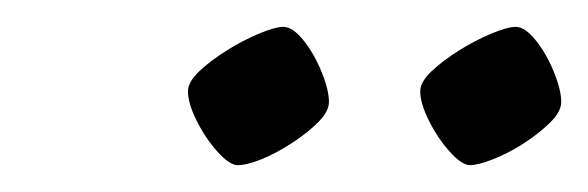

<svg xmlns="http://www.w3.org/2000/svg" viewBox="-20 -719 438 143"><path d="M330 -596Q324 -596 315 -606Q306 -616 299.5 -629Q293 -642 293 -651Q293 -658 301.5 -666Q310 -674 322 -681.5Q334 -689 346 -694Q358 -699 364 -699Q371 -699 379 -689Q387 -679 392.5 -665.5Q398 -652 398 -643Q398 -636 390 -628Q382 -620 370.5 -612.5Q359 -605 347.5 -600.5Q336 -596 330 -596ZM157 -596Q151 -596 142 -606Q133 -616 126.5 -629Q120 -642 120 -651Q120 -658 128.5 -666Q137 -674 149 -681.5Q161 -689 173 -694Q185 -699 191 -699Q198 -699 206 -689Q214 -679 219.5 -665.5Q225 -652 225 -643Q225 -636 217 -628Q209 -620 197.5 -612.5Q186 -605 175 -600.5Q164 -596 157 -596Z"/></svg>

Font: Texturina Medium 12pt Thin
Style: Italic
Weight: 250
Italic angle: -11°
Version: Version 1.002